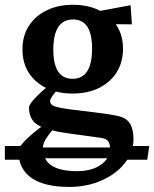

<svg xmlns="http://www.w3.org/2000/svg" viewBox="-49 -526 629 783"><path d="M233.2 236.3Q131.1 236.3 78.5 199Q26 161.6 26 90Q26 74.1 56.8 43.7Q87.5 13.4 133.1 -18.7L176.5 -8.6Q146 26.1 136 44.2Q125.9 62.4 125.9 77.1Q125.9 125.3 160.5 148.6Q195.2 172 265.9 172Q324.7 172 362.2 146Q399.6 120 399.6 78.5Q399.6 58 391 48.5Q382.4 39 361.3 36L228.7 17.7Q204.9 14.4 185 10.5Q165 6.7 132.2 -4.2Q98.8 -14.8 84 -35.5Q69.2 -56.3 69.2 -87.5Q69.2 -109.7 154.2 -181.6L192.9 -167.7Q173.2 -147.6 164.2 -134Q155.2 -120.3 155.2 -114.6Q155.2 -99 174.6 -92.2Q194.1 -85.4 249.1 -78.4Q288.8 -74 328.1 -69Q367.4 -64 399.3 -59.2Q431.2 -54.4 447.5 -48.4Q495.4 -32.5 495.4 41.5Q495.4 94.7 460.1 139.2Q424.8 183.6 365.3 210Q305.7 236.3 233.2 236.3ZM-29.1 125.4V69.4H66.4L94 75.4H428.5L453.3 69.4H559.6L551.5 125.4H438.2L416 119.4H88.9L66.9 125.4ZM246.4 -144.5Q187.7 -144.5 141.5 -166.2Q95.4 -187.9 69 -228.3Q42.6 -268.6 42.6 -324.5Q42.6 -379.5 68.5 -420.2Q94.5 -460.8 141 -483.6Q187.5 -506.5 248.9 -506.5Q308.8 -506.5 354.7 -484.4Q400.5 -462.4 426.6 -422.2Q452.6 -382 452.6 -326.7Q452.6 -272.1 426.7 -231.1Q400.8 -190.1 354.8 -167.3Q308.8 -144.5 246.4 -144.5ZM247 -204.6Q326.5 -204.6 326.5 -328Q326.5 -446.6 248.9 -446.6Q168.5 -446.6 168.5 -323.3Q168.5 -204.6 247 -204.6ZM488.9 -426.7 406.6 -427.5 336.1 -477.2 483.5 -504.7Z"/></svg>

Font: Andada Pro
Style: Regular
Weight: 400
Designer: Carolina Giovagnoli
Foundry: Huerta Tipografica
Version: Version 3.003